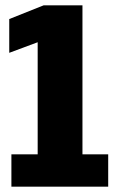

<svg xmlns="http://www.w3.org/2000/svg" viewBox="-20 -696 438 716"><path d="M22.5 0V-120.5H120.5V-538.5L14.5 -499V-625L142.5 -676H287.5V-120.5H383.5V0Z"/></svg>

Font: Anybody Condensed ExtraBold
Style: Regular
Weight: 800
Width: 3
Designer: Tyler Finck
Foundry: Etcetera Type Company
Version: Version 1.010; ttfautohint (v1.8.3) -l 8 -r 50 -G 200 -x 14 